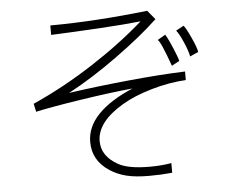

<svg xmlns="http://www.w3.org/2000/svg" viewBox="-52 -724 1067 870"><g transform="rotate(-5 481.0 -289.0)"><path d="M614 -617Q541 -609 422.5 -602Q304 -595 205 -591V-634Q413 -635 648 -662L682 -621Q606 -549 487.5 -463.5Q369 -378 263 -322Q387 -340 534 -354.5Q681 -369 795 -373V-334Q719 -330 638 -306.5Q557 -283 502 -250Q382 -179 382 -92Q382 -24 455 17Q500 43 599 43Q652 43 697 35V79Q647 84 592 84Q531 84 490 74Q449 64 415 42Q339 -7 339 -92Q339 -160 393 -216.5Q447 -273 551 -317Q454 -308 316.5 -287Q179 -266 107 -250L99 -287Q240 -350 375 -437.5Q510 -525 614 -617ZM862 -456 824 -439Q820 -462 802.5 -503Q785 -544 771 -561L806 -580Q814 -574 837 -524.5Q860 -475 862 -456ZM773 -423 738 -404Q697 -519 684 -526L720 -547Q734 -524 752.5 -479.5Q771 -435 773 -423Z"/></g></svg>

Font: Gmarket Sans TTF Light
Style: Regular
Weight: 300
Designer: Creative Director : Sungho Lee; Art Director : Kiwoong Choi; Project Manager : Sori Yang, Jongwook Yoon; Font Designer :
Foundry: Sandoll Inc.
Version: Version 1.000;hotconv 1.0.109;makeotfexe 2.5.65596